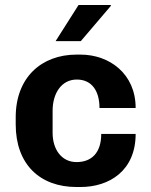

<svg xmlns="http://www.w3.org/2000/svg" viewBox="-20 -740 607 770"><path d="M203 -575H304L425 -717L424 -720H295ZM191 -207V-296C191 -365 226 -421 288 -421C350 -421 379 -373 379 -307H524C524 -444 419 -521 303 -521H287C146 -521 43 -429 43 -270V-241C43 -82 139 10 287 10H303C418 10 524 -55 524 -203H386C386 -127 347 -90 287 -90C226 -90 191 -142 191 -207Z"/></svg>

Font: Chivo
Style: Bold
Weight: 700
Designer: Hector Gatti
Foundry: Omnibus-Type
Version: Version 1.003;PS 001.003;hotconv 1.0.70;makeotf.lib2.5.58329